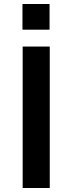

<svg xmlns="http://www.w3.org/2000/svg" viewBox="-20 -937 361 957"><path d="M93 0V-705H228V0ZM92 -789V-917H227V-789Z"/></svg>

Font: Nunito Sans 8pt
Style: Bold
Weight: 700
Version: Version 3.101;gftools[0.9.27]